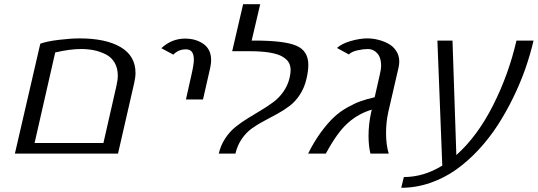

<svg xmlns="http://www.w3.org/2000/svg" viewBox="-20 -720 2521 900"><path d="M168.9 -515.1Q199.2 -526.4 255.6 -533.2Q312 -540 353 -540Q476.1 -540 545.7 -499Q615.2 -458 615.2 -377.9Q615.2 -357.9 608.9 -330.1L533.2 0H49.8ZM238.8 -474.1 142.1 -49.8H464.8L525.9 -317.9Q532.2 -345.7 532.2 -365.2Q532.2 -400.9 517.1 -426.5Q502 -452.1 475.6 -465.3Q449.2 -478.5 420.9 -484.4Q392.6 -490.2 359.9 -490.2Q308.1 -490.2 238.8 -474.1Z M851.6 -253.9 877.4 -369.1Q888.7 -418 888.7 -440.9Q888.7 -488.8 851.6 -488.8Q816.4 -488.8 792.5 -463.9L736.3 -494.1Q784.7 -539.1 847.7 -539.1Q898.4 -539.1 934.1 -513.7Q969.7 -488.3 969.7 -438Q969.7 -421.9 965.3 -401.9L931.6 -253.9Z M1068.4 -480 1119.6 -700.2H1199.7L1159.7 -529.8H1173.3Q1313.5 -529.8 1369.4 -505.6Q1425.3 -481.4 1425.3 -416Q1425.3 -387.7 1416.5 -350.1Q1406.7 -308.1 1385.5 -275.9Q1364.3 -243.7 1337.4 -223.4Q1310.5 -203.1 1279.8 -186.3Q1249 -169.4 1218.3 -153.3Q1187.5 -137.2 1160.9 -118.2Q1134.3 -99.1 1113.5 -69.1Q1092.8 -39.1 1083.5 0H1005.4Q1014.6 -39.1 1035.6 -71Q1056.6 -103 1083.7 -124.8Q1110.8 -146.5 1142.1 -165.8Q1173.3 -185.1 1204.1 -203.4Q1234.9 -221.7 1261.7 -241.7Q1288.6 -261.7 1308.8 -290.8Q1329.1 -319.8 1337.4 -355Q1342.3 -377 1342.3 -391.1Q1342.3 -411.6 1333.7 -426.8Q1325.2 -441.9 1304.4 -454.3Q1283.7 -466.8 1244.6 -473.4Q1205.6 -480 1148.4 -480Z M1802.2 0H1716.3Q1707.5 -37.1 1707.5 -83Q1707.5 -138.2 1720.2 -195.8L1723.1 -206.1Q1659.7 -187.5 1610.1 -143.1Q1560.5 -98.6 1507.3 0H1424.3Q1452.6 -57.1 1484.9 -100.8Q1517.1 -144.5 1545.9 -171.1Q1574.7 -197.8 1609.9 -217.3Q1645 -236.8 1672.6 -246.3Q1700.2 -255.9 1736.3 -264.2L1760.3 -370.1Q1766.6 -396.5 1766.6 -412.1Q1766.6 -449.7 1748.5 -470Q1730.5 -490.2 1704.6 -490.2Q1683.6 -490.2 1655.8 -484.1Q1627.9 -478 1615.2 -464.8L1559.6 -495.1Q1582.5 -516.1 1625.2 -528.1Q1668 -540 1701.2 -540Q1726.1 -540 1751.5 -533.9Q1776.9 -527.8 1799.8 -515.6Q1822.8 -503.4 1837.2 -481.4Q1851.6 -459.5 1851.6 -431.2Q1851.6 -419.9 1848.1 -402.8L1800.3 -195.8Q1789.6 -147.5 1789.6 -97.2Q1789.6 -40 1802.2 0Z M1860.8 160.2 1873 109.9Q1966.3 109.9 2053.2 56.2L2030.3 -529.8H2101.1L2119.1 6.8Q2217.8 -81.1 2291 -225.8Q2364.3 -370.6 2400.9 -529.8H2481Q2465.8 -464.4 2442.4 -397.5Q2418.9 -330.6 2385.7 -262.5Q2352.5 -194.3 2312.7 -132.8Q2272.9 -71.3 2222.7 -17.3Q2172.4 36.6 2117.2 75.7Q2062 114.7 1996.1 137.5Q1930.2 160.2 1860.8 160.2Z"/></svg>

Font: Pfennig
Style: Italic
Weight: 500
Italic angle: -13°
Version: Version 20120410 ; ttfautohint (v0.8)